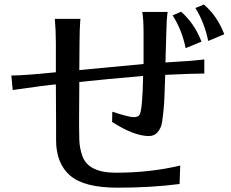

<svg xmlns="http://www.w3.org/2000/svg" viewBox="-20 -828 1040 864"><path d="M31.2 -488.3Q90.8 -488.3 231.4 -502.9V-633.8Q231.4 -692.4 226.6 -743.2H341.8Q337.9 -698.2 337.9 -638.7L336.9 -512.7L626 -540V-678.7Q626 -744.1 620.1 -774.4H734.4Q729.5 -742.2 728.5 -684.1Q727.5 -626 724.6 -546.9Q774.4 -550.8 805.7 -552.2Q836.9 -553.7 857.9 -556.2Q878.9 -558.6 899.4 -560.5V-497.1Q850.6 -497.1 723.6 -491.2Q721.7 -435.5 719.7 -386.2Q717.8 -336.9 709 -276.4Q705.1 -252 689.9 -233.9Q674.8 -215.8 650.4 -215.8Q583 -215.8 484.4 -279.3L485.4 -325.2Q560.5 -300.8 580.6 -300.8Q600.6 -300.8 607.4 -310.5Q621.1 -329.1 624 -486.3Q455.1 -471.7 336.9 -459L335.9 -297.9V-256.8Q335.9 -235.4 336.9 -198.7Q337.9 -162.1 350.6 -126Q377.9 -50.8 501 -50.8Q655.3 -50.8 791 -83L788.1 0Q660.2 16.6 509.3 16.6Q358.4 16.6 295.4 -38.1Q232.4 -92.8 232.4 -197.3V-258.8L231.4 -448.2Q192.4 -445.3 37.1 -422.9ZM756.8 -758.8 794.9 -775.4Q856.4 -720.7 886.7 -640.6L815.4 -611.3Q798.8 -693.4 756.8 -758.8ZM859.4 -792 897.5 -807.6Q958 -755.9 989.3 -673.8L917 -643.6Q900.4 -725.6 859.4 -792Z"/></svg>

Font: GenEi LateMin v2
Style: Medium
Weight: 500
Designer: o_tamon (Modified)
Foundry: o_tamon / Adobe Systems Incorporated / FONT 910 / Philipp H. Poll
Version: Version 2.1;Original Version 1.004